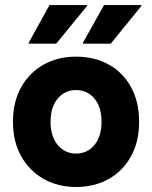

<svg xmlns="http://www.w3.org/2000/svg" viewBox="-20 -736 607 766"><path d="M283.3 10Q210.8 10 154.2 -22.1Q97.5 -54.2 64.6 -112.5Q31.7 -170.8 31.7 -250Q31.7 -330 64.6 -388.3Q97.5 -446.7 154.2 -478.3Q210.8 -510 283.3 -510Q357.5 -510 414.2 -478.3Q470.8 -446.7 502.9 -388.3Q535 -330 535 -250Q535 -170.8 502.5 -112.1Q470 -53.3 413.3 -21.7Q356.7 10 283.3 10ZM283.3 -123.3Q328.3 -123.3 356.7 -157.5Q385 -191.7 385 -250Q385 -309.2 356.7 -342.9Q328.3 -376.7 283.3 -376.7Q239.2 -376.7 210.4 -342.9Q181.7 -309.2 181.7 -250Q181.7 -191.7 210.4 -157.5Q239.2 -123.3 283.3 -123.3ZM310.8 -561.7V-565L395 -715.8H544.2V-712.5L421.7 -561.7ZM94.2 -561.7V-565L177.5 -715.8H327.5V-712.5L204.2 -561.7Z"/></svg>

Font: Funnel Sans ExtraBold
Style: Regular
Weight: 800
Version: Version 1.000; Beta; Release 5; Build 24; ttfautohint (v1.8.